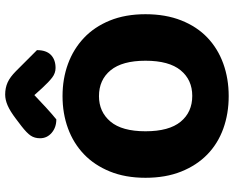

<svg xmlns="http://www.w3.org/2000/svg" viewBox="-101 -786 905 743"><g transform="rotate(-90 351.5 -414.5)"><path d="M668 -304Q668 -226 644 -165.5Q620 -105 577.5 -64.5Q535 -24 477 -3Q419 18 351 18Q283 18 225 -3Q167 -24 125 -65Q83 -106 59 -166Q35 -226 35 -304Q35 -382 59.5 -442Q84 -502 126.5 -542.5Q169 -583 226.5 -604Q284 -625 351 -625Q418 -625 475.5 -604Q533 -583 576 -542.5Q619 -502 643.5 -442Q668 -382 668 -304ZM488 -304Q488 -394 451 -439Q414 -484 351 -484Q290 -484 252.5 -439.5Q215 -395 215 -304Q215 -213 252 -168Q289 -123 352 -123Q414 -123 451 -168Q488 -213 488 -304ZM355 -734Q331 -711 307 -689Q283 -667 261 -649Q230 -649 209 -667Q188 -685 188 -712Q188 -733 198 -748Q208 -763 235 -784L264 -806Q293 -828 315 -837.5Q337 -847 357 -847Q383 -847 404 -837.5Q425 -828 448 -805L529 -724Q529 -688 510.5 -670Q492 -652 460 -652Q440 -652 423 -665Q406 -678 382 -704Z"/></g></svg>

Font: Baloo Paaji 2 ExtraBold
Style: Regular
Weight: 800
Designer: Shuchita Grover, Noopur Datye and Ek Type
Foundry: Ek Type
Version: Version 1.640;hotconv 1.0.111;makeotfexe 2.5.65597; ttfautoh